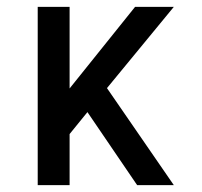

<svg xmlns="http://www.w3.org/2000/svg" viewBox="-20 -540 588 560"><path d="M380 0 235 -213 183 -149V0H90V-520H183V-282L374 -520H487L292 -283L487 0Z"/></svg>

Font: Iosevka Semi-Condensed Medium
Style: Regular
Weight: 500
Monospace: yes
Designer: Belleve Invis
Foundry: Belleve Invis
Version: Version 27.3.5